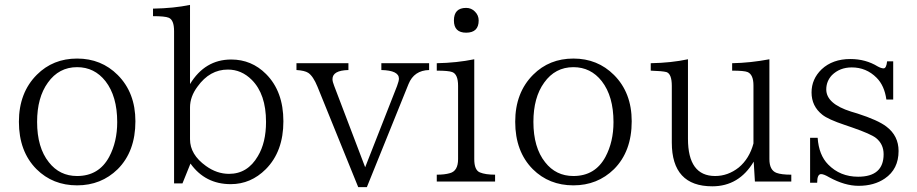

<svg xmlns="http://www.w3.org/2000/svg" viewBox="-20 -750 3738 783"><path d="M294.4 -511.2Q393.1 -511.2 460 -444.3Q532.2 -372.1 532.2 -255.4Q532.2 -132.3 460 -60.1Q392.6 5.9 294.4 5.9Q195.3 5.9 128.9 -60.1Q57.1 -132.3 57.1 -253.4Q57.1 -372.1 130.4 -445.3Q196.3 -511.2 294.4 -511.2ZM294.4 -476.1Q220.2 -476.1 175.3 -413.1Q131.3 -352.5 131.3 -252.9Q131.3 -148.4 179.2 -88.4Q223.1 -32.2 294.4 -32.2Q383.3 -32.2 425.3 -110.4Q458 -171.9 458 -252Q458 -357.4 410.2 -418.9Q365.2 -476.1 294.4 -476.1Z M754.9 -407.2Q815.9 -507.3 922.9 -507.3Q1005.9 -507.3 1064.9 -448.2Q1135.7 -377.4 1135.7 -255.4Q1135.7 -132.3 1064 -60.1Q1002.9 1 920.9 1Q816.9 1 756.8 -83L724.1 -2H689.9V-623Q689.9 -668.9 668 -677.7Q652.8 -684.1 604 -684.1V-714.8Q689 -716.3 754.9 -730ZM754.9 -312V-182.1Q754.9 -119.6 819.8 -73.2Q864.3 -41 914.1 -41Q989.7 -41 1031.7 -113.3Q1064.9 -168.5 1064.9 -252.9Q1064.9 -366.2 1006.8 -424.3Q964.8 -466.3 909.2 -466.3Q835.4 -466.3 785.6 -397Q754.9 -356 754.9 -312Z M1730 -464.4Q1668.5 -462.9 1646 -407.2L1476.1 13.2H1440.9L1274.9 -396Q1257.3 -439.5 1236.8 -453.1Q1222.2 -462.4 1189 -464.4V-492.2H1400.9V-464.4Q1335.9 -462.9 1335.9 -427.2Q1335.9 -417 1342.8 -399.9L1469.2 -67.9L1599.1 -398.9Q1606.9 -419.9 1606.9 -429.2Q1606.9 -462.9 1535.2 -464.4V-492.2H1730Z M1880.9 -717.8Q1902.3 -717.8 1917 -702.6Q1932.1 -687.5 1932.1 -666.5Q1932.1 -616.7 1880.9 -616.7Q1831.1 -616.7 1831.1 -666.5Q1831.1 -717.8 1880.9 -717.8ZM1999 -9.8H1761.2V-37.6Q1793.9 -37.6 1814.9 -43.9Q1848.1 -52.7 1848.1 -101.1V-399.9Q1848.1 -447.3 1824.2 -456.1Q1809.1 -461.9 1761.2 -461.9V-492.2Q1842.8 -493.7 1914.1 -508.3V-101.1Q1914.1 -56.2 1937 -46.9Q1959.5 -37.6 1999 -37.6Z M2318.4 -511.2Q2417 -511.2 2483.9 -444.3Q2556.2 -372.1 2556.2 -255.4Q2556.2 -132.3 2483.9 -60.1Q2416.5 5.9 2318.4 5.9Q2219.2 5.9 2152.8 -60.1Q2081.1 -132.3 2081.1 -253.4Q2081.1 -372.1 2154.3 -445.3Q2220.2 -511.2 2318.4 -511.2ZM2318.4 -476.1Q2244.1 -476.1 2199.2 -413.1Q2155.3 -352.5 2155.3 -252.9Q2155.3 -148.4 2203.1 -88.4Q2247.1 -32.2 2318.4 -32.2Q2407.2 -32.2 2449.2 -110.4Q2481.9 -171.9 2481.9 -252Q2481.9 -357.4 2434.1 -418.9Q2389.2 -476.1 2318.4 -476.1Z M3207 -9.8H3058.6L3053.7 -90.8Q2993.7 9.8 2884.8 9.8Q2719.7 9.8 2719.7 -168.9V-399.9Q2719.7 -448.7 2697.8 -456.1Q2681.2 -460.4 2633.8 -461.9V-492.2Q2717.8 -493.7 2785.6 -508.3V-184.1Q2785.6 -32.2 2896.5 -32.2Q2948.7 -32.2 2992.7 -66.9Q3036.1 -103 3052.7 -165V-401.4Q3052.7 -445.8 3028.8 -456.1Q3015.1 -461.9 2965.8 -461.9V-492.2Q3041.5 -493.7 3117.7 -508.3V-101.1Q3117.7 -55.7 3147 -44.9Q3166.5 -37.6 3207 -37.6Z M3594.7 -344.2Q3586.9 -400.9 3554.7 -433.1Q3512.7 -475.1 3453.6 -475.1Q3404.8 -475.1 3372.6 -443.4Q3349.6 -418.5 3349.6 -385.3Q3349.6 -326.7 3450.7 -294.9L3476.6 -287.1Q3560.1 -260.3 3594.7 -233.9Q3644.5 -196.3 3644.5 -134.3Q3644.5 -60.1 3588.4 -22Q3544.9 7.8 3481.4 7.8Q3425.3 7.8 3361.8 -26.9Q3339.8 -40 3328.6 -40Q3312.5 -40 3312.5 -4.9H3283.7V-188H3314.5Q3319.3 -117.7 3357.4 -79.1Q3406.2 -29.3 3479.5 -29.3Q3583.5 -29.3 3583.5 -121.1Q3583.5 -162.1 3552.7 -187Q3531.7 -203.6 3455.6 -230L3425.8 -240.2Q3356.9 -263.2 3333.5 -282.2Q3289.6 -316.9 3289.6 -373Q3289.6 -427.7 3330.6 -467.3Q3375.5 -509.3 3447.8 -509.3Q3510.3 -509.3 3559.6 -479Q3573.7 -471.2 3583.5 -471.2Q3594.7 -471.2 3597.7 -500H3622.6V-344.2Z"/></svg>

Font: I.Ming
Style: Regular
Weight: 400
Designer: Ichiten Fonts Project
Version: Version 5.10 Mar 24, 2018